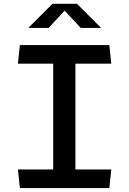

<svg xmlns="http://www.w3.org/2000/svg" viewBox="-20 -960 660 980"><path d="M81.5 0H538L548 -95H365V-635H548L538 -730H81.5L71.5 -635H251.5V-95H71.5ZM124.5 -817.5H228L310 -905.5L392 -817.5H496L373 -940.5H247.5Z"/></svg>

Font: Monaspace Argon Medium
Style: Regular
Weight: 500
Designer: Riley Cran & the Lettermatic Team
Foundry: Lettermatic
Version: Version 1.000 (Monaspace Argon)